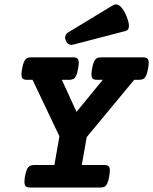

<svg xmlns="http://www.w3.org/2000/svg" viewBox="-20 -835 682 855"><path d="M642.1 -554.7Q642.1 -544.9 639.2 -529.3Q635.7 -508.8 630.6 -498Q625.5 -487.3 618.4 -483.4Q611.3 -479.5 599.6 -479.5H577.6L366.2 -224.6L344.2 -100.1H444.8Q457.5 -100.1 463.4 -95Q469.2 -89.8 469.2 -75.7Q469.2 -65.9 466.3 -49.8Q462.9 -29.3 458 -18.6Q453.1 -7.8 446 -3.9Q439 0 427.2 0H113.8Q100.6 0 94.7 -5.4Q88.9 -10.7 88.9 -24.9Q88.9 -37.1 91.3 -49.8Q96.7 -79.6 105.5 -89.8Q114.3 -100.1 131.3 -100.1H222.2L244.6 -228L125 -479.5H100.6Q87.4 -479.5 81.5 -484.6Q75.7 -489.7 75.7 -503.9Q75.7 -514.2 78.6 -529.3Q82 -549.8 87.2 -560.5Q92.3 -571.3 99.4 -575.4Q106.4 -579.6 118.2 -579.6H305.7Q318.8 -579.6 324.7 -574.2Q330.6 -568.8 330.6 -554.7Q330.6 -544.9 327.6 -529.3Q324.2 -508.8 319.1 -498Q314 -487.3 306.9 -483.4Q299.8 -479.5 288.1 -479.5H255.4L320.8 -336.9L437.5 -479.5H412.1Q398.9 -479.5 393.1 -484.6Q387.2 -489.7 387.2 -503.9Q387.2 -514.2 390.1 -529.3Q393.6 -549.8 398.7 -560.5Q403.8 -571.3 410.9 -575.4Q418 -579.6 429.7 -579.6H617.2Q630.4 -579.6 636.2 -574.2Q642.1 -568.8 642.1 -554.7ZM496.1 -815.4Q520 -815.4 541.5 -767.1Q554.2 -737.3 554.2 -719.7Q554.2 -701.2 540 -697.3L305.7 -636.2Q302.7 -635.3 297.9 -635.3Q289.1 -635.3 282.5 -640.6Q275.9 -646 272.5 -655.3Q270 -661.6 270 -667.5Q270 -674.3 273.7 -680.7Q277.3 -687 283.7 -690.9L482.9 -811.5Q489.7 -815.4 496.1 -815.4Z"/></svg>

Font: Courier Prime
Style: Bold Italic
Weight: 700
Italic angle: -10°
Designer: Alan Dague-Greene
Foundry: Quote-Unquote Apps
Version: Version 3.018